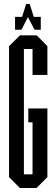

<svg xmlns="http://www.w3.org/2000/svg" viewBox="-20 -936 281 956"><path d="M90 -852 110 -916H128L148 -852H183V-788H152L119 -851L87 -788H55V-852ZM79 0 25 -54V-706L79 -760H163L216 -706V-563H142V-692H99V-68H142V-327H121V-396H216V-54L162 0Z"/></svg>

Font: Commune Nuit Debout
Style: Regular
Weight: 400
Designer: Sébastien Marchal
Foundry: Sébastien Marchal
Version: Version 1.003;PS 1.3;hotconv 1.0.88;makeotf.lib2.5.647800